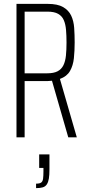

<svg xmlns="http://www.w3.org/2000/svg" viewBox="-20 -708 455 990"><path d="M65 0V-688H226Q277 -688 305.5 -671.5Q334 -655 347 -627.5Q360 -600 362.5 -564Q365 -528 365 -489Q365 -446 361 -408Q357 -370 341 -342Q325 -314 289 -301L376 0H332L245 -302L264 -294Q258 -293 246.5 -291.5Q235 -290 225 -290H107V0ZM107 -330H223Q257 -330 277 -340.5Q297 -351 307 -371.5Q317 -392 320 -421.5Q323 -451 323 -489Q323 -524 320.5 -553.5Q318 -583 309 -604Q300 -625 280 -636.5Q260 -648 224 -648H107ZM166 262V239Q184 239 192 233.5Q200 228 202 214Q204 200 204 176V158H182V88H235V165Q235 194 232 212.5Q229 231 221.5 242.5Q214 254 200.5 258Q187 262 166 262Z"/></svg>

Font: Saira ExtraCondensed ExtraLight
Style: Regular
Weight: 250
Width: 2
Designer: Hector Gatti with collaboration of the Omnibus-Type team
Foundry: Omnibus-Type
Version: Version 1.101